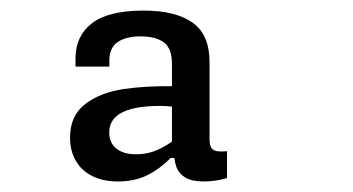

<svg xmlns="http://www.w3.org/2000/svg" viewBox="-20 -795 660 359"><path d="M371.8 -679V-535Q371.8 -524.7 374.7 -519.4Q377.5 -514.2 384.4 -512.6Q391.3 -511 404.5 -512.3V-462Q382.5 -455.7 361 -455.7Q339.2 -455.7 326.9 -462.8Q314.7 -470 310.1 -482.2Q305.5 -494.5 305.5 -511.8L301.5 -517V-675.7Q301.5 -704.3 286.6 -715.6Q271.7 -726.8 243.3 -727Q216.8 -727.2 200.8 -716.8Q184.8 -706.5 184.5 -682.7V-670.5H121.2V-685.8Q121.2 -727.7 151.8 -751.4Q182.3 -775.2 248.2 -775.2Q308.5 -775.2 340.2 -752.6Q371.8 -730 371.8 -679ZM279 -597Q232.7 -597 208.4 -584.8Q184.2 -572.5 184.2 -547.2Q184.2 -528 197.6 -517.2Q211 -506.5 234.7 -506.5Q255.5 -506.5 273.8 -514.4Q292.2 -522.3 311 -537.5L310.8 -499.7H299.2Q279 -479.2 255.4 -467.4Q231.8 -455.7 200.5 -455.7Q173.5 -455.7 153.2 -465.5Q133 -475.3 122 -493.9Q111 -512.5 111 -537.8Q111 -579.3 139.8 -600.8Q168.5 -622.3 211.6 -628.6Q254.7 -634.8 310.3 -633.8L330.8 -591.3Q301.7 -597 279 -597Z"/></svg>

Font: Monaspace Xenon Var
Style: Regular
Weight: 400
Designer: Riley Cran and the Lettermatic Team
Version: Version 1.000 (Monaspace Xenon Var)